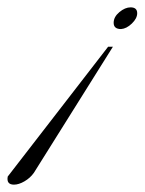

<svg xmlns="http://www.w3.org/2000/svg" viewBox="-79 -377 393 522"><path d="M250 -298Q230 -298 230 -315Q230 -331 245.5 -344Q261 -357 276 -357Q294 -357 294 -341Q294 -327 279.5 -313Q265 -299 250 -298ZM-41 125Q-62 125 -58 103L215 -250H228L13 93Q3 107 -12.5 116Q-28 125 -41 125Z"/></svg>

Font: Luxurious Script
Style: Regular
Weight: 400
Designer: Robert E. Leuschke
Foundry: Robert E. Leuschke
Version: Version 1.010; ttfautohint (v1.8.3)